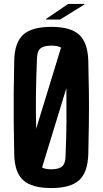

<svg xmlns="http://www.w3.org/2000/svg" viewBox="-20 -944 520 972"><path d="M240 8Q141 8 97.5 -31.5Q54 -71 52 -163Q50 -251 49.5 -326.5Q49 -402 49.5 -476.5Q50 -551 52 -637Q54 -729 97.5 -768.5Q141 -808 240 -808Q337 -808 380.5 -768.5Q424 -729 427 -637Q429 -550 430 -475.5Q431 -401 430 -326Q429 -251 427 -163Q424 -71 380.5 -31.5Q337 8 240 8ZM167 -643Q163 -547 162 -463.5Q161 -380 163 -292L289 -703Q272 -713 240 -713Q200 -713 183.5 -697.5Q167 -682 167 -643ZM240 -87Q279 -87 295.5 -102.5Q312 -118 312 -158Q316 -252 316.5 -333Q317 -414 316 -498L193 -96Q209 -87 240 -87ZM213 -845V-848L325 -924H407V-921L284 -845Z"/></svg>

Font: Big Shoulders Text
Style: Bold
Weight: 700
Designer: Patric King
Foundry: XO Type Co
Version: Version 1.000; ttfautohint (v1.8.2)